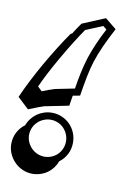

<svg xmlns="http://www.w3.org/2000/svg" viewBox="-101 -660 566 792"><g transform="rotate(10 182.5 -264.5)"><path d="M88.4 78.1Q66.4 77.6 47.4 68.8Q28.3 60.1 14.2 45.4Q0 30.8 -8.3 11.7Q-16.6 -7.3 -16.6 -28.8Q-16.6 -55.2 -4.9 -77.4Q6.8 -99.6 26.4 -113.8Q32.2 -129.4 42.2 -142.3Q52.2 -155.3 65.4 -164.6Q78.6 -173.8 94.5 -179Q110.4 -184.1 127 -184.1Q148.9 -184.1 168.5 -175.8Q188 -167.5 202.4 -153.1Q216.8 -138.7 225.1 -119.1Q233.4 -99.6 233.4 -77.1Q233.4 -50.8 221.9 -28.6Q210.4 -6.3 190.4 8.3Q185.1 23.4 175.3 36.4Q165.5 49.3 152.3 58.6Q139.2 67.9 123 73Q106.9 78.1 89.4 78.1ZM325.2 -568.8Q301.8 -524.9 285.6 -488.8Q269.5 -452.6 259.8 -422.4V-422.9Q250.5 -393.6 242.9 -356Q235.4 -318.4 228.5 -273.9Q220.7 -272 213.4 -270.8Q206.1 -269.5 198.7 -268.1Q196.8 -257.8 195.3 -247.1Q193.8 -236.3 191.9 -225.1Q172.9 -221.2 155.8 -217.8Q138.7 -214.4 125 -211.7Q111.3 -209 103 -207.3Q94.7 -205.6 93.3 -205.6Q84 -203.1 66.2 -196.3Q48.3 -189.5 26.4 -180.7L-20.5 -224.6Q-5.9 -258.3 13.2 -295.7Q32.2 -333 55.7 -374.5Q79.1 -415 101.3 -450.4Q123.5 -485.8 146 -518.1L151.4 -520Q159.2 -532.2 166.7 -543.9Q174.3 -555.7 182.6 -566.9L278.3 -606.9ZM272.9 -573.2 201.7 -543.5Q183.1 -516.6 162.4 -483.4Q141.6 -450.2 117.7 -408.7Q94.2 -367.7 77.9 -335.9Q61.5 -304.2 51.3 -280.8L69.3 -263.7Q85 -270 98.1 -274.9Q111.3 -279.8 122.1 -282.7Q127.4 -283.7 202.6 -298.8Q208 -334.5 215.1 -367.4Q222.2 -400.4 231.9 -431.6Q252.4 -493.7 288.1 -561ZM126 0Q142.6 0 157 -6.1Q171.4 -12.2 181.9 -22.7Q192.4 -33.2 198.2 -47.4Q204.1 -61.5 204.1 -77.1Q204.1 -93.3 198 -107.4Q191.9 -121.6 181.6 -132.1Q171.4 -142.6 157.2 -148.7Q143.1 -154.8 127 -154.8Q111.8 -154.8 97.7 -148.9Q83.5 -143.1 72.8 -132.8Q62 -122.6 55.7 -108.4Q49.3 -94.2 49.3 -77.6Q49.3 -62 55.4 -48.1Q61.5 -34.2 71.8 -23.7Q82 -13.2 95.9 -6.8Q109.9 -0.5 126 0Z"/></g></svg>

Font: XB Kayhan Sayeh
Style: Regular
Weight: 700
Designer: Behnam
Foundry: Irmug
Version: Version 7.300 2009